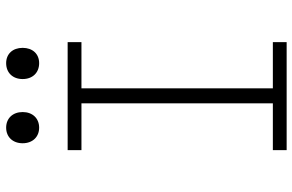

<svg xmlns="http://www.w3.org/2000/svg" viewBox="-188 -788 975 640"><g transform="rotate(-90 300.0 -467.5)"><path d="M410 -825C441 -825 461 -847 461 -880C461 -913 441 -935 410 -935C378 -935 357 -913 357 -880C357 -847 378 -825 410 -825ZM195 -825C226 -825 247 -847 247 -880C247 -913 226 -935 195 -935C164 -935 143 -913 143 -880C143 -847 164 -825 195 -825ZM120 0H480V-46H326V-684H480V-730H120V-684H276V-46H120Z"/></g></svg>

Font: JetBrains Mono Thin
Style: Regular
Weight: 100
Monospace: yes
Designer: Philipp Nurullin, Konstantin Bulenkov
Foundry: JetBrains
Version: Version 2.305